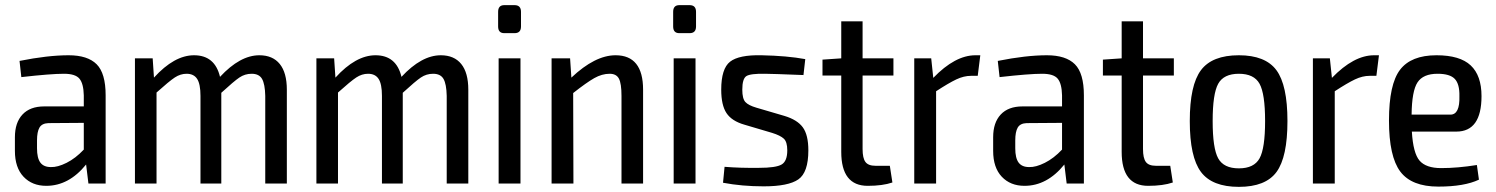

<svg xmlns="http://www.w3.org/2000/svg" viewBox="-20 -714 5820 747"><path d="M247 -499Q321 -499 356 -464Q391 -429 391 -343V0H324L315 -74Q248 9 160 9Q105 9 71.5 -26.5Q38 -62 38 -127V-180Q38 -237 67.5 -268.5Q97 -300 152 -300H306V-343Q305 -389 289 -408Q273 -427 229 -427Q178 -427 63 -414L56 -477Q166 -499 247 -499ZM178 -64Q204 -63 239 -80.5Q274 -98 306 -132V-236L168 -235Q143 -234 133.5 -217.5Q124 -201 124 -168V-137Q124 -99 137 -81.5Q150 -64 178 -64Z M989 -499Q1041 -499 1068.5 -465Q1096 -431 1096 -365V0H1012V-341Q1011 -387 999.5 -407Q988 -427 959 -427Q933 -427 911.5 -412.5Q890 -398 841 -353V0H760V-341Q760 -387 747 -407Q734 -427 706 -427Q682 -427 660 -412.5Q638 -398 589 -354V0H505V-487H574L579 -412Q658 -499 735 -499Q816 -499 836 -415Q914 -499 989 -499Z M1695 -499Q1747 -499 1774.5 -465Q1802 -431 1802 -365V0H1718V-341Q1717 -387 1705.5 -407Q1694 -427 1665 -427Q1639 -427 1617.5 -412.5Q1596 -398 1547 -353V0H1466V-341Q1466 -387 1453 -407Q1440 -427 1412 -427Q1388 -427 1366 -412.5Q1344 -398 1295 -354V0H1211V-487H1280L1285 -412Q1364 -499 1441 -499Q1522 -499 1542 -415Q1620 -499 1695 -499Z M1942 -694H1982Q2007 -694 2007 -668V-611Q2007 -585 1982 -585H1942Q1918 -585 1918 -611V-668Q1918 -694 1942 -694ZM2005 0H1920V-487H2005Z M2375 -499Q2482 -499 2482 -365V0H2398V-341Q2398 -389 2388 -408Q2378 -427 2352 -427Q2322 -427 2292 -410Q2262 -393 2210 -352L2211 0H2126V-487H2198L2203 -412Q2295 -499 2375 -499Z M2623 -694H2663Q2688 -694 2688 -668V-611Q2688 -585 2663 -585H2623Q2599 -585 2599 -611V-668Q2599 -694 2623 -694ZM2686 0H2601V-487H2686Z M2943 -499Q3042 -497 3113 -484L3106 -422Q2981 -427 2956 -427Q2900 -428 2884 -418Q2868 -408 2868 -365Q2868 -330 2880 -317Q2892 -304 2923 -295L3032 -263Q3082 -248 3103.5 -218.5Q3125 -189 3125 -129Q3125 -43 3086 -16Q3047 11 2951 11Q2867 11 2793 -3L2799 -65Q2861 -60 2933 -61Q2999 -61 3021 -74Q3043 -87 3043 -129Q3043 -162 3029.5 -174.5Q3016 -187 2984 -197L2876 -229Q2827 -243 2806.5 -274Q2786 -305 2786 -365Q2786 -447 2820.5 -474Q2855 -501 2943 -499Z M3336 -420V-134Q3336 -99 3347 -84Q3358 -69 3386 -69H3442L3452 -4Q3414 9 3356 9Q3253 9 3253 -123V-420H3180V-482L3253 -487V-631H3336V-487H3456V-420Z M3794 -499 3784 -419H3758Q3730 -419 3700.5 -405Q3671 -391 3622 -359V0H3537V-487H3603L3611 -411Q3696 -499 3775 -499Z M4053 -499Q4127 -499 4162 -464Q4197 -429 4197 -343V0H4130L4121 -74Q4054 9 3966 9Q3911 9 3877.5 -26.5Q3844 -62 3844 -127V-180Q3844 -237 3873.5 -268.5Q3903 -300 3958 -300H4112V-343Q4111 -389 4095 -408Q4079 -427 4035 -427Q3984 -427 3869 -414L3862 -477Q3972 -499 4053 -499ZM3984 -64Q4010 -63 4045 -80.5Q4080 -98 4112 -132V-236L3974 -235Q3949 -234 3939.5 -217.5Q3930 -201 3930 -168V-137Q3930 -99 3943 -81.5Q3956 -64 3984 -64Z M4427 -420V-134Q4427 -99 4438 -84Q4449 -69 4477 -69H4533L4543 -4Q4505 9 4447 9Q4344 9 4344 -123V-420H4271V-482L4344 -487V-631H4427V-487H4547V-420Z M4800 -499Q4903 -499 4946 -441Q4989 -383 4989 -243Q4989 -103 4946.5 -45Q4904 13 4800 13Q4696 13 4652.5 -45Q4609 -103 4609 -243Q4609 -383 4652.5 -441Q4696 -499 4800 -499ZM4880.5 -388Q4859 -427 4800 -427Q4741 -427 4719.5 -388Q4698 -349 4698 -243Q4698 -137 4719.5 -98Q4741 -59 4800 -59Q4859 -59 4880.5 -98Q4902 -137 4902 -243Q4902 -349 4880.5 -388Z M5345 -499 5335 -419H5309Q5281 -419 5251.5 -405Q5222 -391 5173 -359V0H5088V-487H5154L5162 -411Q5247 -499 5326 -499Z M5587 -60Q5651 -60 5726 -72L5734 -15Q5677 12 5576 12Q5472 12 5428 -46.5Q5384 -105 5384 -245Q5384 -386 5427 -442.5Q5470 -499 5569 -499Q5660 -499 5702 -459.5Q5744 -420 5744 -340Q5744 -202 5646 -202H5473Q5478 -118 5503 -89Q5528 -60 5587 -60ZM5573 -427Q5517 -427 5495 -393.5Q5473 -360 5472 -268H5623Q5660 -268 5658 -340Q5659 -387 5640 -407Q5621 -427 5573 -427Z"/></svg>

Font: exo2condensed_r
Style: Regular
Weight: 400
Width: 3
Designer: Natanael Gama
Version: Version 1.001;PS 001.001;hotconv 1.0.70;makeotf.lib2.5.58329